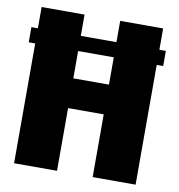

<svg xmlns="http://www.w3.org/2000/svg" viewBox="-77 -746 762 817"><g transform="rotate(10 304.0 -337.5)"><path d="M9.5 -517.5V-583H37.5V-675H223V-583H377V-675H562.5V-583H590.5V-517.5H562.5V0H377V-271H223V0H37.5V-517.5ZM377 -517.5H223V-399.5H377Z"/></g></svg>

Font: Anybody ExtraBold
Style: Regular
Weight: 800
Designer: Tyler Finck
Foundry: Etcetera Type Company
Version: Version 1.010; ttfautohint (v1.8.3) -l 8 -r 50 -G 200 -x 14 